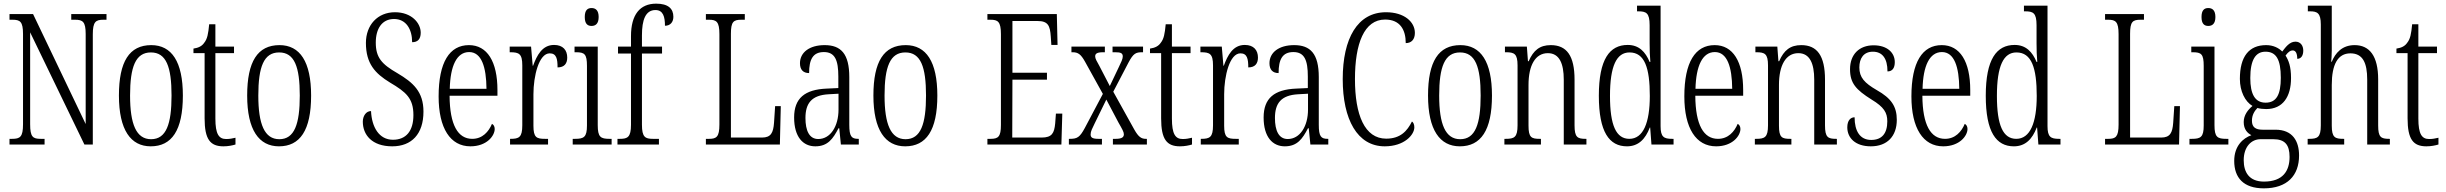

<svg xmlns="http://www.w3.org/2000/svg" viewBox="-20 -791 13387 1051"><path d="M32 0H224V-31H203C160 -31 145 -41 145 -111V-614L442 0H488V-603C488 -672 504 -683 546 -683H563V-714H370V-683H391C433 -683 449 -672 449 -605V-112L161 -714H32V-683H48C90 -683 106 -673 106 -605V-111C106 -41 90 -31 46 -31H32Z M805 10C920 10 981 -77 981 -268C981 -453 920 -544 808 -544C688 -544 631 -454 631 -268C631 -79 696 10 805 10ZM807 -29C726 -29 692 -111 692 -268C692 -425 722 -504 806 -504C890 -504 919 -425 919 -268C919 -112 890 -29 807 -29Z M1203 10C1229 10 1253 5 1269 0V-37C1251 -33 1238 -30 1218 -30C1178 -30 1159 -57 1159 -142V-500H1261V-536H1159V-658H1125C1120 -606 1115 -578 1098 -557C1086 -539 1067 -529 1039 -525V-500H1100V-143C1100 -28 1131 10 1203 10Z M1507 10C1622 10 1683 -77 1683 -268C1683 -453 1622 -544 1510 -544C1390 -544 1333 -454 1333 -268C1333 -79 1398 10 1507 10ZM1509 -29C1428 -29 1394 -111 1394 -268C1394 -425 1424 -504 1508 -504C1592 -504 1621 -425 1621 -268C1621 -112 1592 -29 1509 -29Z M2127 10C2233 10 2298 -57 2298 -180C2298 -289 2242 -339 2156 -390C2069 -440 2037 -476 2037 -558C2037 -634 2071 -687 2137 -687C2203 -687 2236 -631 2236 -560C2265 -560 2283 -575 2283 -612C2283 -665 2233 -724 2142 -724C2047 -724 1983 -654 1983 -556C1983 -443 2033 -389 2115 -339C2203 -287 2243 -253 2243 -161C2243 -74 2203 -26 2131 -26C2055 -26 2015 -95 2011 -183C1983 -183 1966 -155 1966 -125C1966 -54 2015 10 2127 10Z M2555 10C2645 10 2688 -48 2688 -85C2688 -100 2681 -109 2673 -113C2655 -70 2621 -31 2565 -31C2487 -31 2442 -106 2441 -267H2703V-298C2703 -454 2647 -544 2547 -544C2441 -544 2381 -451 2381 -263C2381 -89 2445 10 2555 10ZM2643 -305H2442C2445 -430 2480 -506 2548 -506C2616 -506 2642 -424 2643 -305Z M2772 0H2980V-31H2964C2917 -31 2900 -38 2900 -103V-275C2900 -375 2930 -499 2989 -499C3026 -499 3032 -469 3032 -422C3070 -422 3085 -444 3085 -476C3085 -516 3062 -545 3013 -545C2948 -545 2919 -488 2898 -431H2896L2887 -536H2770V-505H2773C2821 -505 2839 -497 2839 -433V-105C2839 -39 2821 -31 2774 -31H2772Z M3218 -649C3240 -649 3257 -661 3257 -698C3257 -735 3240 -747 3218 -747C3196 -747 3181 -735 3181 -698C3181 -661 3196 -649 3218 -649ZM3115 0H3328V-31H3317C3268 -31 3252 -40 3252 -106V-536H3125V-505H3133C3180 -505 3193 -495 3193 -430V-104C3193 -40 3176 -31 3128 -31H3115Z M3360 0H3587V-31H3554C3512 -31 3494 -40 3494 -108V-498H3604V-536H3494V-598C3494 -681 3513 -736 3568 -736C3610 -736 3620 -699 3620 -650C3650 -650 3666 -671 3666 -699C3666 -744 3637 -771 3572 -771C3483 -771 3434 -711 3434 -593V-536H3363V-498H3434V-108C3434 -40 3415 -31 3374 -31H3360Z M3844 0H4249L4254 -210H4223L4217 -119C4213 -64 4200 -38 4151 -38H3981V-606C3981 -672 3995 -683 4038 -683H4057V-714H3844V-683H3861C3902 -683 3918 -672 3918 -604V-109C3918 -42 3902 -31 3862 -31H3844Z M4443 10C4512 10 4540 -32 4570 -89H4574L4583 0H4681V-31H4678C4641 -31 4629 -44 4629 -108V-369C4629 -497 4583 -544 4494 -544C4411 -544 4359 -504 4359 -445C4359 -410 4376 -391 4409 -391C4409 -466 4430 -506 4490 -506C4551 -506 4569 -461 4569 -372V-309L4505 -306C4385 -301 4327 -253 4327 -148C4327 -41 4376 10 4443 10ZM4459 -30C4410 -30 4389 -76 4389 -145C4389 -225 4422 -270 4516 -275L4570 -278V-191C4570 -100 4526 -30 4459 -30Z M4935 10C5050 10 5111 -77 5111 -268C5111 -453 5050 -544 4938 -544C4818 -544 4761 -454 4761 -268C4761 -79 4826 10 4935 10ZM4937 -29C4856 -29 4822 -111 4822 -268C4822 -425 4852 -504 4936 -504C5020 -504 5049 -425 5049 -268C5049 -112 5020 -29 4937 -29Z M5385 0H5790L5795 -169H5760L5756 -115C5751 -63 5739 -38 5682 -38H5521L5522 -355H5711V-393H5522V-676H5659C5717 -676 5728 -651 5732 -590L5735 -545H5769L5765 -714H5385V-683H5402C5442 -683 5459 -673 5459 -604V-107C5459 -42 5444 -31 5402 -31H5385Z M5831 0H6012V-31H5993C5960 -31 5950 -38 5950 -55C5950 -72 5959 -88 5972 -115L6036 -246L6102 -121C6123 -84 6132 -69 6132 -56C6132 -40 6121 -31 6087 -31H6072V0H6258V-31H6252C6228 -31 6212 -41 6189 -82L6074 -289L6157 -448C6184 -499 6197 -505 6233 -505H6237V-536H6070V-505H6085C6115 -505 6126 -500 6126 -482C6126 -468 6117 -450 6104 -423L6055 -320L5998 -430C5984 -455 5975 -470 5975 -482C5975 -495 5981 -505 6018 -505H6028V-536H5845V-505H5852C5882 -505 5897 -493 5919 -454L6017 -277L5918 -90C5891 -40 5877 -31 5837 -31H5831Z M6439 10C6465 10 6489 5 6505 0V-37C6487 -33 6474 -30 6454 -30C6414 -30 6395 -57 6395 -142V-500H6497V-536H6395V-658H6361C6356 -606 6351 -578 6334 -557C6322 -539 6303 -529 6275 -525V-500H6336V-143C6336 -28 6367 10 6439 10Z M6553 0H6761V-31H6745C6698 -31 6681 -38 6681 -103V-275C6681 -375 6711 -499 6770 -499C6807 -499 6813 -469 6813 -422C6851 -422 6866 -444 6866 -476C6866 -516 6843 -545 6794 -545C6729 -545 6700 -488 6679 -431H6677L6668 -536H6551V-505H6554C6602 -505 6620 -497 6620 -433V-105C6620 -39 6602 -31 6555 -31H6553Z M7013 10C7082 10 7110 -32 7140 -89H7144L7153 0H7251V-31H7248C7211 -31 7199 -44 7199 -108V-369C7199 -497 7153 -544 7064 -544C6981 -544 6929 -504 6929 -445C6929 -410 6946 -391 6979 -391C6979 -466 7000 -506 7060 -506C7121 -506 7139 -461 7139 -372V-309L7075 -306C6955 -301 6897 -253 6897 -148C6897 -41 6946 10 7013 10ZM7029 -30C6980 -30 6959 -76 6959 -145C6959 -225 6992 -270 7086 -275L7140 -278V-191C7140 -100 7096 -30 7029 -30Z M7560 10C7667 10 7722 -53 7722 -94C7722 -109 7717 -121 7709 -126C7683 -74 7646 -32 7568 -32C7450 -32 7397 -162 7397 -358C7397 -552 7447 -684 7562 -684C7644 -684 7675 -628 7675 -555C7706 -555 7725 -575 7725 -611C7725 -671 7667 -724 7567 -724C7411 -724 7330 -581 7330 -358C7330 -137 7410 10 7560 10Z M7971 10C8086 10 8147 -77 8147 -268C8147 -453 8086 -544 7974 -544C7854 -544 7797 -454 7797 -268C7797 -79 7862 10 7971 10ZM7973 -29C7892 -29 7858 -111 7858 -268C7858 -425 7888 -504 7972 -504C8056 -504 8085 -425 8085 -268C8085 -112 8056 -29 7973 -29Z M8215 0H8415V-31H8409C8363 -31 8347 -38 8347 -103V-326C8347 -433 8384 -500 8453 -500C8516 -500 8540 -443 8540 -355V0H8664V-31H8660C8615 -31 8599 -39 8599 -105V-355C8599 -486 8556 -544 8469 -544C8409 -544 8374 -516 8348 -456H8344L8338 -536H8218V-505H8223C8269 -505 8287 -497 8287 -433V-105C8287 -39 8269 -31 8222 -31H8215Z M8886 10C8949 10 8987 -30 9011 -93H9013L9020 0H9141V-31H9133C9088 -31 9070 -41 9070 -100V-760H8941V-729H8947C8991 -729 9010 -721 9010 -653V-554C9010 -518 9011 -483 9014 -452H9010C8987 -507 8952 -545 8890 -545C8791 -545 8732 -467 8732 -267C8732 -68 8789 10 8886 10ZM8899 -31C8827 -31 8793 -104 8793 -266C8793 -430 8829 -504 8900 -504C8983 -504 9011 -419 9011 -266C9011 -119 8975 -31 8899 -31Z M9374 10C9464 10 9507 -48 9507 -85C9507 -100 9500 -109 9492 -113C9474 -70 9440 -31 9384 -31C9306 -31 9261 -106 9260 -267H9522V-298C9522 -454 9466 -544 9366 -544C9260 -544 9200 -451 9200 -263C9200 -89 9264 10 9374 10ZM9462 -305H9261C9264 -430 9299 -506 9367 -506C9435 -506 9461 -424 9462 -305Z M9586 0H9786V-31H9780C9734 -31 9718 -38 9718 -103V-326C9718 -433 9755 -500 9824 -500C9887 -500 9911 -443 9911 -355V0H10035V-31H10031C9986 -31 9970 -39 9970 -105V-355C9970 -486 9927 -544 9840 -544C9780 -544 9745 -516 9719 -456H9715L9709 -536H9589V-505H9594C9640 -505 9658 -497 9658 -433V-105C9658 -39 9640 -31 9593 -31H9586Z M10221 10C10310 10 10363 -45 10363 -135C10363 -208 10333 -253 10253 -298C10186 -337 10158 -367 10158 -422C10158 -471 10181 -508 10232 -508C10284 -508 10312 -471 10312 -400C10339 -400 10352 -419 10352 -451C10352 -503 10310 -543 10236 -543C10158 -543 10107 -494 10107 -412C10107 -336 10139 -300 10225 -246C10293 -205 10311 -174 10311 -127C10311 -60 10281 -25 10223 -25C10161 -25 10132 -74 10132 -149C10111 -149 10092 -133 10092 -94C10092 -36 10136 10 10221 10Z M10617 10C10707 10 10750 -48 10750 -85C10750 -100 10743 -109 10735 -113C10717 -70 10683 -31 10627 -31C10549 -31 10504 -106 10503 -267H10765V-298C10765 -454 10709 -544 10609 -544C10503 -544 10443 -451 10443 -263C10443 -89 10507 10 10617 10ZM10705 -305H10504C10507 -430 10542 -506 10610 -506C10678 -506 10704 -424 10705 -305Z M11004 10C11067 10 11105 -30 11129 -93H11131L11138 0H11259V-31H11251C11206 -31 11188 -41 11188 -100V-760H11059V-729H11065C11109 -729 11128 -721 11128 -653V-554C11128 -518 11129 -483 11132 -452H11128C11105 -507 11070 -545 11008 -545C10909 -545 10850 -467 10850 -267C10850 -68 10907 10 11004 10ZM11017 -31C10945 -31 10911 -104 10911 -266C10911 -430 10947 -504 11018 -504C11101 -504 11129 -419 11129 -266C11129 -119 11093 -31 11017 -31Z M11503 0H11908L11913 -210H11882L11876 -119C11872 -64 11859 -38 11810 -38H11640V-606C11640 -672 11654 -683 11697 -683H11716V-714H11503V-683H11520C11561 -683 11577 -672 11577 -604V-109C11577 -42 11561 -31 11521 -31H11503Z M12068 -649C12090 -649 12107 -661 12107 -698C12107 -735 12090 -747 12068 -747C12046 -747 12031 -735 12031 -698C12031 -661 12046 -649 12068 -649ZM11965 0H12178V-31H12167C12118 -31 12102 -40 12102 -106V-536H11975V-505H11983C12030 -505 12043 -495 12043 -430V-104C12043 -40 12026 -31 11978 -31H11965Z M12372 240C12500 240 12565 170 12565 60C12565 -18 12530 -81 12436 -81H12365C12328 -81 12307 -94 12307 -130C12307 -163 12322 -184 12337 -200C12348 -196 12371 -194 12385 -194C12476 -194 12521 -261 12521 -364C12521 -427 12508 -460 12491 -487C12506 -507 12517 -515 12530 -515C12547 -515 12555 -498 12555 -469C12577 -469 12588 -488 12588 -514C12588 -540 12574 -563 12545 -563C12511 -563 12489 -529 12473 -509C12453 -529 12423 -544 12385 -544C12291 -544 12241 -482 12241 -359C12241 -292 12269 -235 12310 -211C12285 -190 12262 -161 12262 -123C12262 -82 12283 -62 12304 -51C12259 -35 12210 7 12210 90C12210 182 12261 240 12372 240ZM12382 -229C12324 -229 12298 -275 12298 -364C12298 -463 12327 -508 12381 -508C12439 -508 12465 -467 12465 -365C12465 -273 12441 -229 12382 -229ZM12373 203C12291 203 12262 151 12262 86C12262 11 12305 -29 12354 -29H12424C12488 -29 12513 2 12513 68C12513 144 12477 203 12373 203Z M12612 0H12812V-31H12808C12762 -31 12744 -38 12744 -103V-326C12744 -438 12777 -499 12846 -499C12914 -499 12938 -447 12938 -355V0H13062V-31H13058C13013 -31 12998 -40 12998 -104V-356C12998 -484 12951 -544 12869 -544C12800 -544 12763 -500 12744 -453H12741C12742 -465 12744 -492 12744 -515V-760H12613V-729H12625C12664 -729 12684 -720 12684 -657V-105C12684 -39 12666 -31 12620 -31H12612Z M13262 10C13288 10 13312 5 13328 0V-37C13310 -33 13297 -30 13277 -30C13237 -30 13218 -57 13218 -142V-500H13320V-536H13218V-658H13184C13179 -606 13174 -578 13157 -557C13145 -539 13126 -529 13098 -525V-500H13159V-143C13159 -28 13190 10 13262 10Z"/></svg>

Font: Noto Serif Lao ExtraCondensed Light
Style: Regular
Weight: 300
Width: 2
Designer: Monotype Design Team
Foundry: Monotype Imaging Inc.
Version: Version 2.003